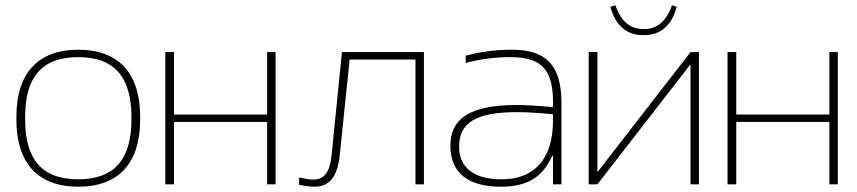

<svg xmlns="http://www.w3.org/2000/svg" viewBox="-20 -697 3242 726"><path d="M42 -256V-244C42 -84 120 9 276 9C432 9 510 -84 510 -244V-256C510 -416 432 -509 276 -509C120 -509 42 -416 42 -256ZM75 -246V-254C75 -403 136 -481 276 -481C415 -481 477 -403 477 -254V-246C477 -97 415 -19 276 -19C136 -19 75 -97 75 -246Z M605 0H638V-236H990V0H1022V-500H990V-264H638V-500H605Z M1265 -113 1302 -472H1551V0H1583V-500H1273L1234 -112C1227 -41 1203 -18 1164 -18C1149 -18 1129 -22 1111 -26V2C1128 5 1152 9 1169 9C1229 9 1257 -33 1265 -113Z M1916 -509C1856 -509 1792 -501 1741 -486V-459C1796 -474 1855 -481 1909 -481C2018 -481 2071 -443 2071 -313V-292C2006 -298 1958 -300 1935 -300C1755 -300 1683 -248 1683 -145C1683 -48 1745 9 1873 9C1972 9 2031 -25 2068 -108H2071V0H2103V-308C2103 -453 2042 -509 1916 -509ZM1716 -143C1716 -235 1784 -273 1935 -273C1971 -273 2021 -270 2071 -265V-241C2071 -93 1998 -19 1877 -19C1762 -19 1716 -71 1716 -143Z M2206 0H2239L2591 -454V0H2623V-500H2591L2239 -46V-500H2206ZM2288 -671 2307 -677C2329 -615 2363 -587 2414 -587C2462 -587 2498 -613 2521 -677L2539 -671C2518 -597 2476 -564 2414 -564C2351 -564 2309 -597 2288 -671Z M2731 0H2764V-236H3116V0H3148V-500H3116V-264H2764V-500H2731Z"/></svg>

Font: LT Wave Text Thin
Style: Regular
Weight: 100
Designer: Daniel Lyons
Version: Version 2.5 (Glyphs App)